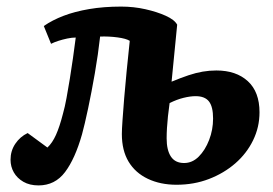

<svg xmlns="http://www.w3.org/2000/svg" viewBox="-20 -549 829 583"><path d="M113 -470Q139 -488 173 -501Q207 -514 251 -521.5Q295 -529 348 -529Q386 -529 421.5 -521Q457 -513 483.5 -501Q510 -489 518 -474L501 -301Q530 -313 552.5 -320.5Q575 -328 595.5 -331.5Q616 -335 637 -335Q697 -335 732.5 -302.5Q768 -270 768 -208Q768 -163 748.5 -123Q729 -83 694.5 -53Q660 -23 614.5 -5.5Q569 12 516 12Q467 12 429 -6Q391 -24 370.5 -58Q350 -92 350 -142Q350 -156 352 -184Q354 -212 357 -250Q360 -288 364.5 -332.5Q369 -377 374 -425Q363 -432 336.5 -435.5Q310 -439 284 -438Q278 -384 268 -326.5Q258 -269 247.5 -219.5Q237 -170 229 -141Q208 -67 177.5 -26.5Q147 14 97 14Q70 14 51 3Q32 -8 22 -25.5Q12 -43 12 -64Q12 -91 26.5 -112.5Q41 -134 64 -145L124 -101Q139 -115 150 -139.5Q161 -164 171 -203Q177 -224 182 -251.5Q187 -279 192 -309.5Q197 -340 201.5 -372Q206 -404 210 -435Q198 -435 184 -432Q170 -429 157.5 -425Q145 -421 135 -416ZM495 -236Q492 -215 490 -196Q488 -177 487 -160.5Q486 -144 486 -129Q486 -93 499 -73.5Q512 -54 539 -54Q564 -54 583.5 -73.5Q603 -93 615 -124Q627 -155 627 -189Q627 -225 614.5 -241Q602 -257 574 -257Q558 -257 537.5 -252Q517 -247 495 -236Z"/></svg>

Font: Literata 18pt
Style: Bold Italic
Weight: 700
Italic angle: -2°
Designer: Latin by Veronika Burian and Jose Scaglione. Greek by Irene Vlachou. Cyrillic by Vera Evstafieva
Foundry: TypeTogether
Version: Version 3.103;gftools[0.9.29]